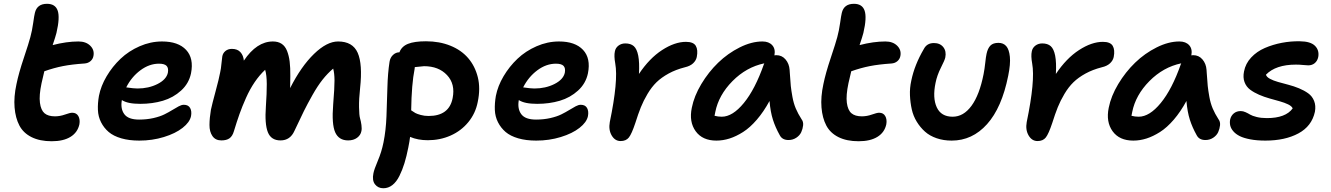

<svg xmlns="http://www.w3.org/2000/svg" viewBox="-20 -732 7024 1013"><path d="M252.9 13.2Q189.9 13.2 146.5 -8.5Q103 -30.3 82.3 -69.8Q61.5 -109.4 56.9 -165Q52.2 -220.7 66.9 -288.1Q78.6 -345.7 105.5 -425.8Q132.3 -505.9 140.1 -536.1Q149.4 -569.8 155 -610.4Q160.6 -650.9 164.1 -664.1Q175.3 -711.9 228 -711.9Q272 -711.9 284.4 -675.8Q296.9 -639.6 277.8 -558.1Q272.5 -537.1 257.8 -494.1Q331.1 -513.2 394 -513.2Q433.6 -513.2 456.3 -490.7Q479 -468.3 473.1 -437Q470.2 -420.4 457.5 -409.4Q444.8 -398.4 425.8 -397Q359.9 -392.6 312.3 -383.3Q264.6 -374 213.9 -356Q206.5 -327.1 199.2 -293Q185.5 -228.5 190.7 -189.7Q195.8 -150.9 214.8 -134.5Q233.9 -118.2 270 -118.2Q296.4 -118.2 323 -127.7Q349.6 -137.2 360.8 -137.2Q383.3 -137.2 393.3 -119.6Q403.3 -102.1 398.9 -76.2Q389.6 -33.2 352.1 -10Q314.5 13.2 252.9 13.2Z M714.8 9.8Q661.1 9.8 619.9 -2.2Q578.6 -14.2 553.5 -35.6Q528.3 -57.1 513.2 -86.9Q498 -116.7 496.6 -151.9Q495.1 -187 502 -226.1Q512.2 -278.3 542.5 -329.6Q572.8 -380.9 616 -421.9Q659.2 -462.9 716.8 -488Q774.4 -513.2 835 -513.2Q920.4 -513.2 961.9 -468.8Q1003.4 -424.3 987.8 -345.2Q976.6 -291.5 935.5 -254.2Q894.5 -216.8 839.4 -200.4Q784.2 -184.1 719.7 -184.1Q652.8 -184.1 623 -204.1Q614.7 -158.7 635.7 -129.9Q656.7 -101.1 713.9 -101.1Q754.4 -101.1 789.6 -109.1Q824.7 -117.2 847.7 -128.7Q870.6 -140.1 889.2 -151.6Q907.7 -163.1 922.9 -171.1Q938 -179.2 949.7 -179.2Q973.6 -179.2 983.2 -162.1Q992.7 -145 987.8 -119.1Q981 -86.9 943.4 -57.4Q905.8 -27.8 844.5 -9Q783.2 9.8 714.8 9.8ZM818.8 -396Q767.6 -396 720.7 -361.1Q673.8 -326.2 646 -271Q685.5 -265.1 705.1 -265.1Q764.2 -265.1 810.8 -288.6Q857.4 -312 865.7 -348.1Q870.1 -372.6 859.1 -384.3Q848.1 -396 818.8 -396Z M1147.9 8.8Q1116.7 8.8 1100.8 -14.2Q1085 -37.1 1085.2 -73Q1085.4 -108.9 1092.8 -152.8Q1099.1 -182.6 1117.2 -249.3Q1135.3 -315.9 1141.6 -350.1Q1146 -368.7 1148.4 -396.5Q1150.9 -424.3 1152.8 -434.1Q1155.8 -451.7 1169.4 -462.9Q1183.1 -474.1 1203.6 -474.1Q1232.9 -474.1 1248.5 -456.8Q1264.2 -439.5 1266.6 -412.1Q1334.5 -513.2 1419.9 -513.2Q1447.3 -513.2 1465.8 -501Q1484.4 -488.8 1494.4 -463.6Q1504.4 -438.5 1508.3 -406.7Q1512.2 -375 1511.7 -330.1Q1511.7 -285.2 1510.7 -267.1Q1568.8 -381.8 1636.7 -447.5Q1704.6 -513.2 1763.7 -513.2Q1840.8 -513.2 1867.2 -453.4Q1893.6 -393.6 1879.9 -267.1Q1873.5 -209 1874.3 -166.3Q1875 -123.5 1879.6 -107.9Q1884.3 -92.3 1887 -72.3Q1889.6 -52.2 1886.7 -40Q1882.8 -19 1864 -5.1Q1845.2 8.8 1816.9 8.8Q1767.6 8.8 1748.5 -33.9Q1729.5 -76.7 1737.8 -180.2Q1745.1 -269.5 1744.9 -307.9Q1744.6 -346.2 1737.8 -370.1Q1708 -344.7 1681.9 -311.8Q1655.8 -278.8 1628.9 -231.2Q1602.1 -183.6 1583.5 -146.2Q1564.9 -108.9 1533.7 -42Q1511.2 8.8 1460 8.8Q1410.2 8.8 1393.1 -34.7Q1376 -78.1 1382.8 -169.9Q1387.7 -240.7 1387.5 -288.8Q1387.2 -336.9 1378.9 -363.8Q1349.1 -335.9 1323.7 -298.6Q1298.3 -261.2 1278.1 -215.8Q1257.8 -170.4 1243.7 -130.6Q1229.5 -90.8 1213.9 -39.1Q1206.5 -13.7 1190.9 -2.4Q1175.3 8.8 1147.9 8.8Z M2002.4 261.2Q1974.6 261.2 1958.5 240.5Q1942.4 219.7 1950.2 182.1Q1954.1 161.6 1973.6 115.7Q1993.2 69.8 2003.4 19Q2016.1 -43.9 2019 -118.2Q2022 -192.4 2023.9 -269.3Q2025.9 -346.2 2035.2 -405.8Q2038.6 -428.2 2053.5 -442.1Q2068.4 -456.1 2087.4 -456.1Q2099.1 -487.3 2132.8 -500.7Q2166.5 -514.2 2227.5 -514.2Q2298.3 -514.2 2356 -491Q2413.6 -467.8 2450 -425.5Q2486.3 -383.3 2501 -324.5Q2515.6 -265.6 2500.5 -193.8Q2488.8 -133.8 2450.9 -87.6Q2413.1 -41.5 2357.4 -16.8Q2301.8 7.8 2237.3 7.8Q2184.1 7.8 2143.6 -9.8Q2141.1 12.2 2134.3 45.9Q2125 92.8 2114 128.7Q2103 164.6 2087.4 196Q2071.8 227.5 2050.3 244.4Q2028.8 261.2 2002.4 261.2ZM2167.5 -368.2Q2151.4 -288.1 2149.4 -149.9Q2162.6 -140.6 2171.4 -135.7Q2180.2 -130.9 2199.5 -125.5Q2218.8 -120.1 2241.2 -120.1Q2350.1 -120.1 2368.2 -214.8Q2382.8 -288.6 2338.6 -335.7Q2294.4 -382.8 2217.3 -382.8Q2213.4 -382.8 2168.5 -377.9Q2168.5 -371.1 2167.5 -368.2Z M2809.1 9.8Q2755.4 9.8 2714.1 -2.2Q2672.9 -14.2 2647.7 -35.6Q2622.6 -57.1 2607.4 -86.9Q2592.3 -116.7 2590.8 -151.9Q2589.4 -187 2596.2 -226.1Q2606.4 -278.3 2636.7 -329.6Q2667 -380.9 2710.2 -421.9Q2753.4 -462.9 2811 -488Q2868.7 -513.2 2929.2 -513.2Q3014.6 -513.2 3056.2 -468.8Q3097.7 -424.3 3082 -345.2Q3070.8 -291.5 3029.8 -254.2Q2988.8 -216.8 2933.6 -200.4Q2878.4 -184.1 2814 -184.1Q2747.1 -184.1 2717.3 -204.1Q2709 -158.7 2730 -129.9Q2751 -101.1 2808.1 -101.1Q2848.6 -101.1 2883.8 -109.1Q2918.9 -117.2 2941.9 -128.7Q2964.8 -140.1 2983.4 -151.6Q3002 -163.1 3017.1 -171.1Q3032.2 -179.2 3043.9 -179.2Q3067.9 -179.2 3077.4 -162.1Q3086.9 -145 3082 -119.1Q3075.2 -86.9 3037.6 -57.4Q3000 -27.8 2938.7 -9Q2877.4 9.8 2809.1 9.8ZM2913.1 -396Q2861.8 -396 2814.9 -361.1Q2768.1 -326.2 2740.2 -271Q2779.8 -265.1 2799.3 -265.1Q2858.4 -265.1 2905 -288.6Q2951.7 -312 2960 -348.1Q2964.4 -372.6 2953.4 -384.3Q2942.4 -396 2913.1 -396Z M3254.4 12.2Q3224.6 12.2 3207.3 -17.3Q3189.9 -46.9 3197.3 -87.9Q3242.7 -306.2 3226.1 -397Q3218.8 -437 3224.1 -460.9Q3227.5 -479.5 3242.9 -491.2Q3258.3 -502.9 3279.3 -502.9Q3307.6 -502.9 3324 -488.5Q3340.3 -474.1 3347.4 -438.2Q3354.5 -402.3 3351.1 -341.8Q3406.2 -424.3 3473.1 -467.8Q3540 -511.2 3599.1 -511.2Q3638.7 -511.2 3651.1 -490Q3663.6 -468.8 3656.2 -431.2Q3652.3 -412.6 3636.7 -397.9Q3621.1 -383.3 3593.3 -377Q3545.4 -364.7 3507.6 -344Q3469.7 -323.2 3443.8 -298.1Q3418 -272.9 3396.5 -236.8Q3375 -200.7 3361.1 -166Q3347.2 -131.3 3332 -83Q3313 -25.9 3298.1 -6.8Q3283.2 12.2 3254.4 12.2Z M3759.8 9.8Q3686 9.8 3650.4 -39.6Q3614.7 -88.9 3629.9 -163.1Q3642.1 -225.1 3680.2 -288.6Q3718.3 -352.1 3769.3 -401.4Q3820.3 -450.7 3882.8 -481.9Q3945.3 -513.2 4002.9 -513.2Q4036.6 -513.2 4054.4 -493.4Q4072.3 -473.6 4065.9 -439.9Q4068.8 -440.9 4075.7 -440.9Q4105.5 -440.9 4124.5 -418.5Q4143.6 -396 4146 -363.8Q4146.5 -358.4 4147 -348.6Q4149.9 -301.3 4152.3 -278.1Q4154.8 -254.9 4160.9 -220.9Q4167 -187 4178.7 -159.4Q4190.4 -131.8 4209 -103Q4219.2 -89.8 4217.3 -71Q4215.3 -52.2 4207.5 -34.9Q4199.7 -17.6 4181.4 -5.4Q4163.1 6.8 4140.1 6.8Q4106.9 6.8 4093.8 -19Q4070.8 -60.1 4057.9 -100.8Q4044.9 -141.6 4040 -199.2Q4009.3 -142.6 3973.1 -100.6Q3937 -58.6 3900.4 -35.4Q3863.8 -12.2 3829.1 -1.2Q3794.4 9.8 3759.8 9.8ZM3753.9 -141.1Q3752 -133.8 3750 -121.1Q3768.6 -116.2 3788.1 -116.2Q3845.2 -116.2 3904.5 -188.5Q3963.9 -260.7 4010.7 -394L4012.7 -397.9Q3917.5 -377.9 3844.5 -304Q3771.5 -230 3753.9 -141.1Z M4510.3 13.2Q4447.3 13.2 4403.8 -8.5Q4360.4 -30.3 4339.6 -69.8Q4318.8 -109.4 4314.2 -165Q4309.6 -220.7 4324.2 -288.1Q4335.9 -345.7 4362.8 -425.8Q4389.6 -505.9 4397.5 -536.1Q4406.7 -569.8 4412.4 -610.4Q4418 -650.9 4421.4 -664.1Q4432.6 -711.9 4485.4 -711.9Q4529.3 -711.9 4541.7 -675.8Q4554.2 -639.6 4535.2 -558.1Q4529.8 -537.1 4515.1 -494.1Q4588.4 -513.2 4651.4 -513.2Q4690.9 -513.2 4713.6 -490.7Q4736.3 -468.3 4730.5 -437Q4727.5 -420.4 4714.8 -409.4Q4702.1 -398.4 4683.1 -397Q4617.2 -392.6 4569.6 -383.3Q4522 -374 4471.2 -356Q4463.9 -327.1 4456.5 -293Q4442.9 -228.5 4448 -189.7Q4453.1 -150.9 4472.2 -134.5Q4491.2 -118.2 4527.3 -118.2Q4553.7 -118.2 4580.3 -127.7Q4606.9 -137.2 4618.2 -137.2Q4640.6 -137.2 4650.6 -119.6Q4660.6 -102.1 4656.2 -76.2Q4647 -33.2 4609.4 -10Q4571.8 13.2 4510.3 13.2Z M5001 9.8Q4958 9.8 4921.6 -2.7Q4885.3 -15.1 4860.4 -37.4Q4835.4 -59.6 4816.9 -89.8Q4798.3 -120.1 4790.5 -155.3Q4782.7 -190.4 4781 -229Q4779.3 -267.6 4788.1 -307.1Q4805.2 -390.1 4854 -473.1Q4870.1 -504.9 4907.2 -504.9Q4939.9 -504.9 4957 -483.2Q4974.1 -461.4 4967.3 -428.2Q4964.8 -415.5 4944.3 -375Q4923.8 -334.5 4916 -294.9Q4899.4 -215.3 4922.4 -165.8Q4945.3 -116.2 5006.3 -116.2Q5063.5 -116.2 5105.7 -173.8Q5147.9 -231.4 5169.4 -340.8Q5174.8 -368.2 5178.2 -400.4Q5181.6 -432.6 5185.1 -448.2Q5191.4 -477.5 5205.6 -491.7Q5219.7 -505.9 5248 -505.9Q5273.9 -505.9 5289.1 -488.5Q5304.2 -471.2 5308.1 -432.6Q5312 -394 5299.3 -332Q5265.6 -163.6 5187.7 -76.9Q5109.9 9.8 5001 9.8Z M5454.1 12.2Q5424.3 12.2 5407 -17.3Q5389.6 -46.9 5397 -87.9Q5442.4 -306.2 5425.8 -397Q5418.5 -437 5423.8 -460.9Q5427.2 -479.5 5442.6 -491.2Q5458 -502.9 5479 -502.9Q5507.3 -502.9 5523.7 -488.5Q5540 -474.1 5547.1 -438.2Q5554.2 -402.3 5550.8 -341.8Q5606 -424.3 5672.9 -467.8Q5739.7 -511.2 5798.8 -511.2Q5838.4 -511.2 5850.8 -490Q5863.3 -468.8 5856 -431.2Q5852.1 -412.6 5836.4 -397.9Q5820.8 -383.3 5793 -377Q5745.1 -364.7 5707.3 -344Q5669.4 -323.2 5643.6 -298.1Q5617.7 -272.9 5596.2 -236.8Q5574.7 -200.7 5560.8 -166Q5546.9 -131.3 5531.7 -83Q5512.7 -25.9 5497.8 -6.8Q5482.9 12.2 5454.1 12.2Z M5959.5 9.8Q5885.7 9.8 5850.1 -39.6Q5814.5 -88.9 5829.6 -163.1Q5841.8 -225.1 5879.9 -288.6Q5918 -352.1 5969 -401.4Q6020 -450.7 6082.5 -481.9Q6145 -513.2 6202.6 -513.2Q6236.3 -513.2 6254.2 -493.4Q6272 -473.6 6265.6 -439.9Q6268.6 -440.9 6275.4 -440.9Q6305.2 -440.9 6324.2 -418.5Q6343.3 -396 6345.7 -363.8Q6346.2 -358.4 6346.7 -348.6Q6349.6 -301.3 6352.1 -278.1Q6354.5 -254.9 6360.6 -220.9Q6366.7 -187 6378.4 -159.4Q6390.1 -131.8 6408.7 -103Q6418.9 -89.8 6417 -71Q6415 -52.2 6407.2 -34.9Q6399.4 -17.6 6381.1 -5.4Q6362.8 6.8 6339.8 6.8Q6306.6 6.8 6293.5 -19Q6270.5 -60.1 6257.6 -100.8Q6244.6 -141.6 6239.7 -199.2Q6209 -142.6 6172.9 -100.6Q6136.7 -58.6 6100.1 -35.4Q6063.5 -12.2 6028.8 -1.2Q5994.1 9.8 5959.5 9.8ZM5953.6 -141.1Q5951.7 -133.8 5949.7 -121.1Q5968.3 -116.2 5987.8 -116.2Q6044.9 -116.2 6104.2 -188.5Q6163.6 -260.7 6210.4 -394L6212.4 -397.9Q6117.2 -377.9 6044.2 -304Q5971.2 -230 5953.6 -141.1Z M6656.2 9.8Q6611.3 9.8 6576.7 3.2Q6542 -3.4 6521 -13.9Q6500 -24.4 6487.3 -39.1Q6474.6 -53.7 6470.9 -69.1Q6467.3 -84.5 6470.2 -101.1Q6474.6 -121.1 6489.3 -133.5Q6503.9 -146 6526.4 -146Q6538.6 -146 6551.5 -140.1Q6564.5 -134.3 6575.7 -127.4Q6586.9 -120.6 6610.4 -114.7Q6633.8 -108.9 6664.1 -108.9Q6763.2 -108.9 6800.3 -160.2Q6795.4 -171.9 6776.4 -181.2Q6757.3 -190.4 6732.2 -197.5Q6707 -204.6 6678.2 -212.6Q6649.4 -220.7 6622.8 -232.2Q6596.2 -243.7 6575.7 -259Q6555.2 -274.4 6546.1 -299.1Q6537.1 -323.7 6543.5 -355Q6551.3 -396.5 6581.1 -428.5Q6610.8 -460.4 6653.3 -478.8Q6695.8 -497.1 6742.9 -506.1Q6790 -515.1 6838.4 -514.2Q6894.5 -513.7 6918 -490.2Q6941.4 -466.8 6935.1 -431.2Q6930.7 -410.6 6916.7 -398.9Q6902.8 -387.2 6882.3 -387.2Q6872.1 -387.2 6854 -389.2Q6835.9 -391.1 6817.4 -391.1Q6710.9 -391.1 6659.2 -337.9Q6662.6 -325.7 6680.4 -316.2Q6698.2 -306.6 6723.1 -299.6Q6748 -292.5 6777.3 -284.9Q6806.6 -277.3 6833.7 -266.1Q6860.8 -254.9 6882.1 -239.7Q6903.3 -224.6 6913.3 -199.5Q6923.3 -174.3 6917.5 -142.1Q6900.9 -65.9 6830.3 -28.1Q6759.8 9.8 6656.2 9.8Z"/></svg>

Font: Shantell Sans Normal
Style: Italic
Weight: 600
Italic angle: -11.31°
Designer: Stephen Nixon, Anya Danilova, Shantell Martin
Foundry: Arrow Type
Version: Version 1.006;[559af2be0]